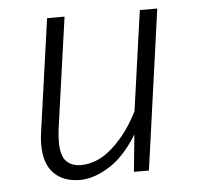

<svg xmlns="http://www.w3.org/2000/svg" viewBox="-44 -568 653 625"><g transform="rotate(-5 282.5 -256.0)"><path d="M382 -121Q338 -50 287.5 -19.5Q237 11 194 11Q139 11 108 -20.5Q77 -52 77 -115Q77 -133 80 -154L132 -523H189L138 -161Q135 -137 135 -119Q135 -73 152.5 -55Q170 -37 201 -37Q222 -37 245.5 -45Q269 -53 293 -72Q317 -91 341.5 -121Q366 -151 389 -196L435 -523H492L419 0H370Z"/></g></svg>

Font: Glekhifnjqigglhiwekvrgaqftz
Style: Regular
Weight: 300
Italic angle: -8°
Designer: Carrois Corporate & Edenspiekermann
Foundry: Carrois Corporate GbR & Edenspiekermann AG
Version: Version 2.001